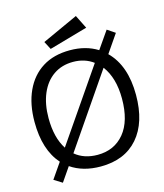

<svg xmlns="http://www.w3.org/2000/svg" viewBox="-122 -885 869 1018"><g transform="rotate(-15 312.5 -376.0)"><path d="M96 42 51 14 109 -70Q34 -154 34 -308Q34 -405 67 -477Q100 -549 162 -588Q224 -627 313 -627Q400 -627 464 -587L530 -682L573 -653L505 -554Q591 -469 591 -308Q591 -157 518 -73Q445 11 313 11Q216 11 149 -35ZM111 -308Q111 -201 154 -135L424 -528Q377 -563 313 -563Q251 -563 205.5 -531.5Q160 -500 135.5 -442.5Q111 -385 111 -308ZM313 -53Q405 -53 459.5 -119Q514 -185 514 -308Q514 -422 462 -491L190 -94Q239 -53 313 -53ZM217 -660 194 -704 391 -794 428 -720Z"/></g></svg>

Font: Inconsolata Expanded
Style: Regular
Weight: 400
Width: 7
Monospace: yes
Designer: Raph Levien, Cyreal, Brenton Simpson
Foundry: Raph Levien, Cyreal, Google
Version: Version 3.100; ttfautohint (v1.8.4.7-5d5b)